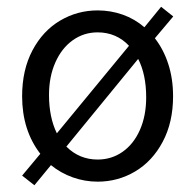

<svg xmlns="http://www.w3.org/2000/svg" viewBox="-20 -529 582 572"><path d="M495.6 -242.2Q495.6 -164.6 464.8 -106.7Q434.1 -48.8 382.8 -18.3Q331.5 12.2 271 12.2Q232.9 12.2 197 -0.5Q161.1 -13.2 131.8 -37.1L82.5 22.9L45.9 -5.9L100.1 -70.8Q45.9 -141.1 45.9 -242.2Q45.9 -320.8 76.7 -378.9Q107.4 -437 158.9 -467.5Q210.4 -498 271 -498Q309.6 -498 345.5 -485.4Q381.3 -472.7 410.2 -447.8L460 -508.8L496.1 -480L441.4 -415Q467.3 -381.8 481.4 -338.1Q495.6 -294.4 495.6 -242.2ZM271 -432.6Q229.5 -432.6 196.5 -408.9Q163.6 -385.3 144.8 -342.8Q126 -300.3 126 -246.1Q126 -179.7 149.4 -131.8L364.3 -392.6Q346.2 -412.1 322.5 -422.4Q298.8 -432.6 271 -432.6ZM271 -53.7Q312.5 -53.7 345.5 -76.9Q378.4 -100.1 397 -142.3Q415.5 -184.6 415.5 -238.8Q415.5 -307.1 391.6 -353.5L177.7 -92.3Q216.3 -53.7 271 -53.7Z"/></svg>

Font: Varta
Style: Regular
Weight: 400
Designer: Joana Correia, Viktoriya Grabowska, Eben Sorkin
Foundry: Sorkin Type
Version: Version 1.002; ttfautohint (v1.3) -l 8 -r 24 -G 200 -x 12 -H